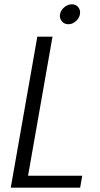

<svg xmlns="http://www.w3.org/2000/svg" viewBox="-20 -869 461 889"><path d="M152.8 -699.2H223.1L109.9 -55.2H360.8L351.1 0H29.8ZM296.9 -756.8Q277.8 -756.8 266.4 -770.5Q254.9 -784.2 257.8 -803.2Q261.7 -822.3 277.8 -835.7Q293.9 -849.1 313 -849.1Q331.5 -849.1 342.5 -835.4Q353.5 -821.8 350.1 -803.2Q347.2 -784.7 331.3 -770.8Q315.4 -756.8 296.9 -756.8Z"/></svg>

Font: SVN-Poppins Light
Style: Italic
Weight: 300
Italic angle: -10°
Designer: Ninad Kale (Devanagari), Jonny Pinhorn (Latin)
Foundry: Indian Type Foundry
Version: Version 3.002 2017